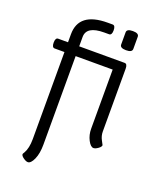

<svg xmlns="http://www.w3.org/2000/svg" viewBox="-188 -931 1061 1291"><g transform="rotate(20 342.5 -285.0)"><path d="M80 -600H150V-657Q150 -815 356 -815H391Q411 -815 411 -780Q411 -745 391 -745H356Q230 -745 230 -667V-600H555Q575 -600 575 -565V-117Q575 -85 590 -57.5Q605 -30 605 -29Q605 -17 586 -3.5Q567 10 554 10Q533 10 514 -26.5Q495 -63 495 -107V-530H230V103Q230 167 211.5 208.5Q193 250 171 250Q158 250 139 236.5Q120 223 120 211Q120 208 128 196Q150 158 150 93V-530H80Q60 -530 60 -565Q60 -600 80 -600ZM578 -795V-708Q578 -683 534.5 -683Q491 -683 491 -708V-795Q491 -820 534.5 -820Q578 -820 578 -795Z"/></g></svg>

Font: Offside
Style: Regular
Weight: 400
Designer: Eduardo Rodriguez Tunni
Foundry: Eduardo Rodriguez Tunni
Version: Version 1.001